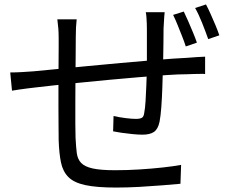

<svg xmlns="http://www.w3.org/2000/svg" viewBox="-20 -811 1040 864"><path d="M721 -756Q720 -748 719 -735Q718 -722 717.5 -708.5Q717 -695 716 -683Q716 -653 715.5 -620Q715 -587 714.5 -556.5Q714 -526 713 -500Q712 -462 710.5 -416.5Q709 -371 706 -330Q703 -289 698 -263Q691 -230 673 -217.5Q655 -205 621 -205Q603 -205 577 -207.5Q551 -210 527 -213.5Q503 -217 489 -220L491 -289Q517 -283 545.5 -279.5Q574 -276 591 -276Q610 -276 618.5 -281Q627 -286 629 -303Q633 -323 635 -355.5Q637 -388 638.5 -426Q640 -464 641 -499Q641 -528 641 -559Q641 -590 641 -622Q641 -654 641 -681Q641 -692 640.5 -706Q640 -720 639 -733.5Q638 -747 636 -756ZM325 -724Q323 -707 322 -687Q321 -667 321 -644Q321 -611 320.5 -562Q320 -513 319.5 -457.5Q319 -402 319 -349Q319 -296 319 -254Q319 -212 320 -191Q322 -150 325.5 -122.5Q329 -95 345 -78Q361 -61 397 -53Q433 -45 498 -45Q552 -45 608 -48.5Q664 -52 713.5 -57.5Q763 -63 795 -69L792 16Q759 19 710 23Q661 27 607 30Q553 33 502 33Q415 33 364 22Q313 11 288 -14Q263 -39 254.5 -79.5Q246 -120 244 -180Q244 -201 243.5 -239.5Q243 -278 243 -326Q243 -374 243 -424.5Q243 -475 243.5 -519.5Q244 -564 244 -596.5Q244 -629 244 -640Q244 -663 242.5 -682.5Q241 -702 238 -724ZM26 -485Q50 -485 76.5 -486.5Q103 -488 130 -490Q163 -493 224 -499Q285 -505 362.5 -512.5Q440 -520 523 -527.5Q606 -535 684.5 -541.5Q763 -548 825 -551Q844 -553 864.5 -554Q885 -555 903 -556V-478Q895 -479 881.5 -478.5Q868 -478 852.5 -478Q837 -478 824 -477Q784 -477 727 -473Q670 -469 603.5 -463.5Q537 -458 468 -451.5Q399 -445 335 -438.5Q271 -432 219.5 -426.5Q168 -421 136 -417Q121 -415 102.5 -413Q84 -411 66 -408Q48 -405 34 -403ZM807 -759Q816 -741 827 -715.5Q838 -690 848.5 -665Q859 -640 866 -619L816 -602Q809 -624 799 -649Q789 -674 779 -699Q769 -724 759 -744ZM907 -791Q917 -772 928 -747.5Q939 -723 949.5 -698Q960 -673 967 -652L917 -635Q905 -669 889.5 -708Q874 -747 858 -775Z"/></svg>

Font: Noto Sans HK
Style: Regular
Weight: 400
Designer: Ryoko NISHIZUKA 西塚涼子 (kana, bopomofo & ideographs); Paul D. Hunt (Latin, Greek & Cyrillic); Sandoll Communications 산돌커뮤니
Foundry: Adobe
Version: Version 2.004-H2;hotconv 1.0.118;makeotfexe 2.5.65603